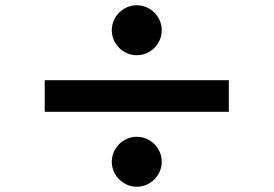

<svg xmlns="http://www.w3.org/2000/svg" viewBox="-20 -746 1040 730"><path d="M500 -726C448 -726 405 -683 405 -631C405 -579 448 -536 500 -536C552 -536 595 -579 595 -631C595 -683 552 -726 500 -726ZM850 -441H150V-321H850ZM500 -226C448 -226 405 -183 405 -131C405 -79 448 -36 500 -36C552 -36 595 -79 595 -131C595 -183 552 -226 500 -226Z"/></svg>

Font: Noto Sans HK Black
Style: Regular
Weight: 900
Designer: Ryoko NISHIZUKA 西塚涼子 (kana, bopomofo & ideographs); Paul D. Hunt (Latin, Greek & Cyrillic); Sandoll Communications 산돌커뮤니
Foundry: Adobe
Version: Version 2.004;hotconv 1.0.118;makeotfexe 2.5.65603